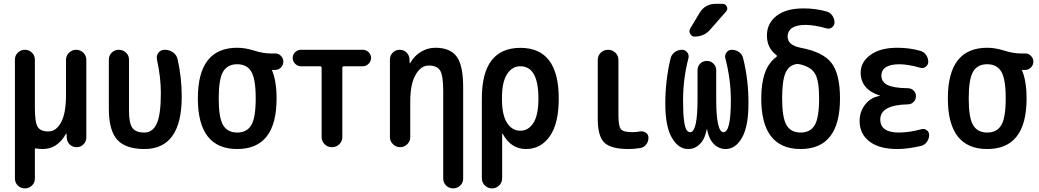

<svg xmlns="http://www.w3.org/2000/svg" viewBox="-20 -785 5540 1024"><path d="M59.6 167V-466.8Q59.6 -489.3 75.2 -504.4Q90.8 -519.5 112.8 -519.5Q134.8 -519.5 150.4 -504.4Q166 -489.3 166 -466.8V-209Q166 -131.8 181.2 -107.9Q196.3 -84 238.3 -84Q279.3 -84 305.7 -132.3Q332 -180.7 332 -276.4V-465.8Q332 -488.3 348.1 -503.9Q364.3 -519.5 386.2 -519.5Q408.2 -519.5 424.3 -503.9Q440.4 -488.3 440.4 -465.8V-51.8Q440.4 -30.3 425.3 -15.1Q410.2 0 388.7 0Q366.2 0 351.6 -14.6Q336.9 -29.3 335.9 -50.8L335 -72.3H334Q332 -72.3 332 -71.3Q286.1 9.8 208 9.8Q189.5 9.8 173.8 6.8Q166 4.9 166 12.7V167Q166 189.5 150.4 204.6Q134.8 219.7 112.8 219.7Q90.8 219.7 75.2 204.6Q59.6 189.5 59.6 167Z M750 9.8Q650.4 9.8 605.5 -39.6Q560.5 -88.9 560.5 -205.1V-466.8Q560.5 -489.3 576.2 -504.4Q591.8 -519.5 613.8 -519.5Q635.7 -519.5 651.9 -504.4Q668 -489.3 668 -466.8V-194.3Q668 -127.9 686 -103Q704.1 -78.1 750 -78.1Q793.9 -78.1 815.9 -125.5Q837.9 -172.9 837.9 -289.1Q837.9 -373 817.4 -465.8Q812.5 -487.3 824.7 -503.4Q836.9 -519.5 858.4 -519.5Q883.8 -519.5 903.3 -505.4Q922.9 -491.2 927.7 -466.8Q949.2 -372.1 949.2 -269.5Q949.2 9.8 750 9.8Z M1320.3 -402.8Q1296.9 -442.4 1245.1 -442.4Q1193.4 -442.4 1169.9 -402.8Q1146.5 -363.3 1146.5 -260.3Q1146.5 -157.2 1169.9 -117.7Q1193.4 -78.1 1245.1 -78.1Q1296.9 -78.1 1320.3 -117.7Q1343.8 -157.2 1343.8 -260.3Q1343.8 -363.3 1320.3 -402.8ZM1245.1 -530.3Q1288.1 -530.3 1335.9 -515.1Q1383.8 -500 1420.9 -500H1448.2Q1465.8 -500 1478.5 -486.8Q1491.2 -473.6 1491.2 -456.1Q1491.2 -438.5 1478.5 -425.3Q1465.8 -412.1 1448.2 -412.1H1430.7H1429.7V-411.1L1430.7 -410.2Q1455.1 -352.5 1455.1 -259.8Q1455.1 9.8 1245.1 9.8Q1035.2 9.8 1035.2 -260.3Q1035.2 -530.3 1245.1 -530.3Z M1585 -431.6Q1567.4 -431.6 1554.2 -444.8Q1541 -458 1541 -476.1Q1541 -494.1 1554.2 -506.8Q1567.4 -519.5 1585 -519.5H1915Q1932.6 -519.5 1945.8 -506.8Q1959 -494.1 1959 -476.1Q1959 -458 1945.8 -444.8Q1932.6 -431.6 1915 -431.6H1814.5Q1806.6 -431.6 1805.7 -423.8V-54.7Q1805.7 -31.2 1789.6 -15.6Q1773.4 0 1750 0Q1726.6 0 1710.9 -16.1Q1695.3 -32.2 1695.3 -54.7V-423.8Q1695.3 -431.6 1685.5 -431.6Z M2059.6 -53.7V-467.8Q2059.6 -489.3 2074.7 -504.4Q2089.8 -519.5 2111.3 -519.5Q2133.8 -519.5 2148.4 -504.9Q2163.1 -490.2 2164.1 -467.8L2165 -448.2Q2165 -447.3 2166 -447.3Q2168 -447.3 2168 -449.2Q2189.5 -487.3 2225.1 -508.8Q2260.7 -530.3 2301.8 -530.3Q2380.9 -530.3 2415.5 -483.4Q2450.2 -436.5 2450.2 -320.3V167Q2450.2 189.5 2434.6 204.6Q2418.9 219.7 2397 219.7Q2375 219.7 2359.4 204.6Q2343.8 189.5 2343.8 167V-300.8Q2343.8 -382.8 2327.1 -409.2Q2310.5 -435.5 2266.6 -435.5Q2224.6 -435.5 2196.3 -385.7Q2168 -335.9 2168 -244.1V-53.7Q2168 -31.2 2151.9 -15.6Q2135.7 0 2113.8 0Q2091.8 0 2075.7 -16.1Q2059.6 -32.2 2059.6 -53.7Z M2657.2 -264.6V-254.9Q2657.2 -171.9 2684.1 -129.9Q2710.9 -87.9 2754.9 -87.9Q2798.8 -87.9 2825.2 -129.9Q2851.6 -171.9 2851.6 -259.8Q2851.6 -431.6 2754.9 -431.6Q2710.9 -431.6 2684.1 -389.2Q2657.2 -346.7 2657.2 -264.6ZM2549.8 166V-259.8Q2549.8 -529.3 2754.9 -529.8Q2960 -530.3 2960 -259.8Q2960 -126 2912.1 -58.1Q2864.3 9.8 2785.2 9.8Q2705.1 9.8 2661.1 -71.3Q2661.1 -72.3 2659.2 -72.3H2658.2V166Q2658.2 188.5 2642.1 204.1Q2626 219.7 2604 219.7Q2582 219.7 2565.9 204.1Q2549.8 188.5 2549.8 166Z M3332 9.8Q3238.3 9.8 3203.1 -24.4Q3168 -58.6 3168 -150.4V-464.8Q3168 -488.3 3184.1 -503.9Q3200.2 -519.5 3223.1 -519.5Q3246.1 -519.5 3262.2 -503.9Q3278.3 -488.3 3278.3 -464.8V-169.9Q3278.3 -112.3 3291.5 -96.2Q3304.7 -80.1 3351.6 -80.1Q3374 -80.1 3392.6 -84Q3409.2 -86.9 3423.8 -77.6Q3438.5 -68.4 3438.5 -50.8Q3438.5 -29.3 3425.8 -13.7Q3413.1 2 3392.6 4.9Q3361.3 9.8 3332 9.8Z M3650.4 9.8Q3597.7 9.8 3563 -50.8Q3528.3 -111.3 3528.3 -231.4Q3528.3 -357.4 3556.6 -474.6Q3561.5 -494.1 3578.6 -506.8Q3595.7 -519.5 3617.2 -519.5Q3634.8 -519.5 3645.5 -505.4Q3656.2 -491.2 3651.4 -473.6Q3623 -364.3 3623 -250Q3623 -182.6 3627.9 -144Q3632.8 -105.5 3641.1 -92.8Q3649.4 -80.1 3661.1 -80.1Q3700.2 -80.1 3700.2 -255.9V-410.2Q3700.2 -431.6 3714.4 -445.8Q3728.5 -460 3750 -460Q3771.5 -460 3785.6 -445.3Q3799.8 -430.7 3799.8 -410.2V-255.9Q3799.8 -80.1 3838.9 -80.1Q3877.9 -80.1 3877.9 -250Q3877.9 -361.3 3848.6 -473.6Q3843.8 -490.2 3854.5 -504.9Q3865.2 -519.5 3882.8 -519.5Q3904.3 -519.5 3921.4 -507.3Q3938.5 -495.1 3943.4 -474.6Q3972.7 -356.4 3971.7 -231.4Q3971.7 -111.3 3937.5 -50.8Q3903.3 9.8 3849.6 9.8Q3813.5 9.8 3786.6 -17.6Q3759.8 -44.9 3751 -94.7Q3751 -96.7 3750 -96.7Q3749 -96.7 3749 -94.7Q3740.2 -44.9 3713.4 -17.6Q3686.5 9.8 3650.4 9.8ZM3796.9 -764.6H3833Q3849.6 -764.6 3856.4 -750Q3863.3 -735.4 3851.6 -722.7L3767.6 -627Q3735.4 -589.8 3684.6 -589.8Q3668.9 -589.8 3661.1 -604.5Q3653.3 -619.1 3661.1 -632.8L3710.9 -715.8Q3740.2 -764.6 3796.9 -764.6Z M4227.5 -443.4Q4186.5 -436.5 4168.9 -395Q4151.4 -353.5 4151.4 -259.8Q4151.4 -157.2 4174.8 -117.7Q4198.2 -78.1 4250 -78.1Q4301.8 -78.1 4325.2 -117.7Q4348.6 -157.2 4348.6 -259.8Q4348.6 -353.5 4327.6 -390.6Q4306.6 -427.7 4249 -441.4Q4248 -441.4 4246.6 -441.9Q4245.1 -442.4 4244.1 -442.4Q4233.4 -444.3 4227.5 -443.4ZM4040 -259.8Q4040 -424.8 4121.1 -481.4Q4123 -482.4 4123 -486.3Q4123 -490.2 4121.1 -491.2Q4070.3 -528.3 4070.3 -595.7Q4070.3 -660.2 4121.1 -700.2Q4171.9 -740.2 4265.6 -740.2Q4331.1 -740.2 4388.7 -723.6Q4407.2 -718.8 4418.9 -702.1Q4430.7 -685.5 4430.7 -665Q4430.7 -649.4 4417.5 -639.2Q4404.3 -628.9 4387.7 -633.8Q4326.2 -651.4 4278.3 -652.3Q4181.6 -652.3 4180.7 -589.8Q4180.7 -543.9 4250 -530.3Q4370.1 -507.8 4415 -448.7Q4460 -389.6 4460 -259.8Q4460 9.8 4250 9.8Q4040 9.8 4040 -259.8Z M4671.9 -273.4Q4673.8 -273.4 4673.8 -274.4Q4673.8 -275.4 4671.9 -275.4Q4570.3 -308.6 4570.3 -398.4Q4570.3 -454.1 4622.6 -492.2Q4674.8 -530.3 4765.6 -530.3Q4831.1 -530.3 4888.7 -513.7Q4907.2 -508.8 4918.9 -492.2Q4930.7 -475.6 4930.7 -455.1Q4930.7 -439.5 4917.5 -429.2Q4904.3 -418.9 4887.7 -423.8Q4826.2 -441.4 4778.3 -442.4Q4681.6 -442.4 4680.7 -381.8Q4680.7 -348.6 4712.9 -332Q4745.1 -315.4 4822.3 -314.5Q4839.8 -314.5 4852.5 -302.2Q4865.2 -290 4865.2 -272Q4865.2 -253.9 4852.5 -241.2Q4839.8 -228.5 4822.3 -228.5Q4674.8 -225.6 4674.8 -147.5Q4674.8 -78.1 4774.4 -78.1Q4829.1 -78.1 4893.6 -95.7Q4909.2 -100.6 4922.4 -90.8Q4935.5 -81.1 4935.5 -65.4Q4935.5 -45.9 4923.8 -28.8Q4912.1 -11.7 4892.6 -6.8Q4821.3 9.8 4765.6 9.8Q4668.9 9.8 4616.7 -30.8Q4564.5 -71.3 4564.5 -139.6Q4564.5 -189.5 4594.2 -227.5Q4624 -265.6 4671.9 -273.4Z M5320.3 -402.8Q5296.9 -442.4 5245.1 -442.4Q5193.4 -442.4 5169.9 -402.8Q5146.5 -363.3 5146.5 -260.3Q5146.5 -157.2 5169.9 -117.7Q5193.4 -78.1 5245.1 -78.1Q5296.9 -78.1 5320.3 -117.7Q5343.8 -157.2 5343.8 -260.3Q5343.8 -363.3 5320.3 -402.8ZM5245.1 -530.3Q5288.1 -530.3 5335.9 -515.1Q5383.8 -500 5420.9 -500H5448.2Q5465.8 -500 5478.5 -486.8Q5491.2 -473.6 5491.2 -456.1Q5491.2 -438.5 5478.5 -425.3Q5465.8 -412.1 5448.2 -412.1H5430.7H5429.7V-411.1L5430.7 -410.2Q5455.1 -352.5 5455.1 -259.8Q5455.1 9.8 5245.1 9.8Q5035.2 9.8 5035.2 -260.3Q5035.2 -530.3 5245.1 -530.3Z"/></svg>

Font: Rounded Mgen+ 2m medium
Style: Regular
Weight: 500
Designer: [Source Han Sans]
Ryoko NISHIZUKA  (kana & ideographs); Paul D. Hunt (Latin, Greek & Cyrillic); Wenlong ZHANG  (bopomofo
Version: Version 1.059.20150602